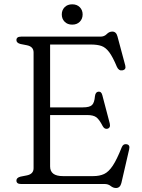

<svg xmlns="http://www.w3.org/2000/svg" viewBox="-20 -874 676 912"><path d="M58 -683.5Q58 -700 80 -700H457Q475.5 -700 487 -712Q498.5 -724 513.5 -724Q532 -724 538 -701L575 -563Q580 -543.5 562 -540Q544.5 -536.5 535.5 -556Q515.5 -604 498.5 -626.5Q481.5 -649 461.5 -655.8Q441.5 -662.5 412 -662.5H218V-364H374Q405.5 -364 417 -375Q428.5 -386 431 -417Q433.5 -436.5 446.5 -438.5Q461.5 -440.5 466 -422L501.5 -287Q506 -267 490.5 -262.5Q476.5 -259 467.5 -275.5Q452 -306 437.8 -316.8Q423.5 -327.5 395 -327.5H218V-83.5Q218 -37.5 278.5 -37.5H423Q453 -37.5 474.5 -47.5Q496 -57.5 515.5 -86.8Q535 -116 558.5 -175Q565.5 -191.5 580.5 -189Q599 -186.5 593.5 -164.5L556.5 -4.5Q550.5 19 531 19Q517.5 19 505.8 9.5Q494 0 477 0H80Q58 0 58 -16.5Q58 -30 77.5 -35L108 -41Q139.5 -47.5 139.5 -75V-625Q139.5 -652.5 108 -659L77.5 -665Q58 -670 58 -683.5ZM323 -757Q300.5 -757 287 -770.8Q273.5 -784.5 273.5 -805.5Q273.5 -826 287 -839.8Q300.5 -853.5 323 -853.5Q345.5 -853.5 359 -839.8Q372.5 -826 372.5 -805.5Q372.5 -784.5 359 -770.8Q345.5 -757 323 -757Z"/></svg>

Font: Fraunces 9pt S050 Light
Style: Regular
Weight: 300
Version: Version 1.000; ttfautohint (v1.8.3)